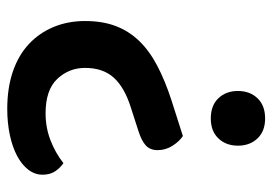

<svg xmlns="http://www.w3.org/2000/svg" viewBox="-128 -590 733 516"><g transform="rotate(-90 238.0 -332.5)"><path d="M130 -207Q116 -216 104 -234.5Q92 -253 92 -275Q92 -295 104.5 -306.5Q117 -318 142 -326L207 -347Q261 -364 287 -393Q313 -422 313 -470Q313 -513 283.5 -544.5Q254 -576 191 -576Q153 -576 119 -563Q85 -550 57 -528Q44 -537 35 -550.5Q26 -564 26 -584Q26 -605 39.5 -622.5Q53 -640 76.5 -652.5Q100 -665 132.5 -672Q165 -679 203 -679Q259 -679 303 -664Q347 -649 377 -621Q407 -593 423 -554.5Q439 -516 439 -470Q439 -423 425.5 -387.5Q412 -352 385.5 -324.5Q359 -297 319 -276Q279 -255 227 -238ZM104 -59Q104 -91 123.5 -111.5Q143 -132 177 -132Q212 -132 231.5 -111.5Q251 -91 251 -59Q251 -27 231.5 -6.5Q212 14 177 14Q143 14 123.5 -6.5Q104 -27 104 -59Z"/></g></svg>

Font: Baloo Bhaina 2 SemiBold
Style: Regular
Weight: 600
Designer: Yesha Goshar, Manish Minz, Shuchita Grover and Ek Type
Foundry: Ek Type
Version: Version 1.640;hotconv 1.0.111;makeotfexe 2.5.65597; ttfautoh